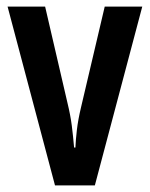

<svg xmlns="http://www.w3.org/2000/svg" viewBox="-20 -656 455 583"><path d="M147 -93 3 -636H117L185 -343Q194 -306 198 -274.5Q202 -243 205 -208H209Q210 -232 213.5 -262Q217 -292 226 -330L298 -636H412L268 -93Z"/></svg>

Font: Noto Sans Kannada UI ExtraCondensed SemiBold
Style: Regular
Weight: 600
Width: 2
Designer: Jelle Bosma - Monotype Design Team
Foundry: Monotype Imaging Inc.
Version: Version 2.005; ttfautohint (v1.8.4.7-5d5b)